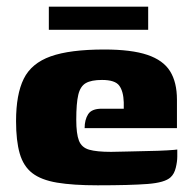

<svg xmlns="http://www.w3.org/2000/svg" viewBox="-20 -549 572 574"><path d="M272 5Q198 5 150.5 -3Q103 -11 76.5 -31.5Q50 -52 39 -90Q28 -128 28 -187Q28 -267 51 -313.5Q74 -360 131.5 -380.5Q189 -401 292 -401Q373 -401 420.5 -385Q468 -369 488.5 -336Q509 -303 509 -251V-166H233Q233 -191 243.5 -207.5Q254 -224 284 -224H350V-243Q349 -276 336.5 -293Q324 -310 285 -310Q253 -310 236.5 -300.5Q220 -291 214 -265.5Q208 -240 208 -191Q208 -149 216 -128.5Q224 -108 246.5 -101.5Q269 -95 312 -95Q329 -95 359.5 -96Q390 -97 422.5 -97.5Q455 -98 480 -99.5Q505 -101 510 -102V-81Q510 -66 505.5 -47.5Q501 -29 490 -19Q473 -3 421 1Q369 5 272 5ZM126 -460V-529H423V-460Z"/></svg>

Font: Genos Thin ExtraBold
Style: Regular
Weight: 800
Version: Version 1.010